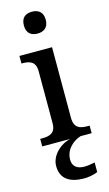

<svg xmlns="http://www.w3.org/2000/svg" viewBox="-149 -813 626 1103"><g transform="rotate(-15 164.5 -261.5)"><path d="M164 -633C199 -633 229 -651 229 -698C229 -746 199 -763 164 -763C127 -763 99 -746 99 -698C99 -651 127 -633 164 -633ZM21 0H187C126 14 69 68 69 130C69 206 121 240 209 240C230 240 267 234 288 224V167C264 172 243 175 225 175C185 175 156 157 156 115C156 52 207 13 249 0H315V-45H302C258 -45 223 -55 223 -117V-536H29V-491H34C77 -491 113 -481 113 -423V-113C113 -55 77 -45 34 -45H21Z"/></g></svg>

Font: Noto Serif Myanmar Medium
Style: Regular
Weight: 500
Designer: Ben Mitchell and the Monotype Design Team
Foundry: Monotype Imaging Inc.
Version: Version 2.106